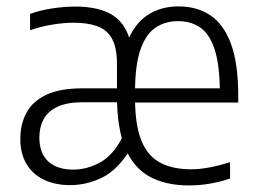

<svg xmlns="http://www.w3.org/2000/svg" viewBox="-20 -570 803 600"><path d="M571 9.5Q497 9.5 446.8 -18.5Q396.5 -46.5 371 -108Q345.5 -169.5 345.5 -271.5L353 -278Q353 -374.5 375.8 -434.5Q398.5 -494.5 440 -522.2Q481.5 -550 538 -550Q595.5 -550 637.2 -522.2Q679 -494.5 701.8 -433Q724.5 -371.5 724.5 -270.5V-249.5H387V-294H680.5L667 -278.5Q667 -365.5 651 -414.8Q635 -464 605.8 -484Q576.5 -504 536.5 -504Q496.5 -504 466.2 -483.8Q436 -463.5 419 -415.2Q402 -367 402 -282.5V-263Q402 -180 421.5 -131.5Q441 -83 480 -62Q519 -41 576.5 -41Q603.5 -41 633.2 -46.5Q663 -52 699 -63V-12Q664 -0.5 632.5 4.5Q601 9.5 571 9.5ZM199.5 8.5Q152.5 8.5 117.5 -8.2Q82.5 -25 63 -57.2Q43.5 -89.5 43.5 -135.5Q43.5 -182 62.8 -217.8Q82 -253.5 124.8 -273.8Q167.5 -294 238 -294H364.5V-250.5H239.5Q189 -250.5 159.2 -236.2Q129.5 -222 116.2 -197.2Q103 -172.5 103 -141Q103 -91 130.8 -65.5Q158.5 -40 209.5 -40Q251.5 -40 293 -62.5Q334.5 -85 364.5 -145L388.5 -105Q348 -39 299.5 -15.2Q251 8.5 199.5 8.5ZM345.5 -271.5V-370Q345.5 -421 330 -449Q314.5 -477 284.2 -488Q254 -499 210 -499Q181.5 -499 146 -493.5Q110.5 -488 74 -475.5V-526.5Q105.5 -538 143.5 -543.8Q181.5 -549.5 215 -549.5Q274 -549.5 314 -532.2Q354 -515 374.2 -475.5Q394.5 -436 394.5 -369.5V-265Z"/></svg>

Font: Encode Sans SemiCondensed Light
Style: Regular
Weight: 300
Width: 4
Designer: Multiple Designers
Foundry: Impallari Type
Version: Version 3.002